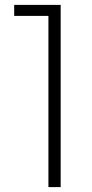

<svg xmlns="http://www.w3.org/2000/svg" viewBox="-20 -765 378 785"><path d="M178 0H228V-745H38V-700H178Z"/></svg>

Font: Mluvka ExtraLight
Style: Regular
Weight: 200
Designer: Modified by Jiří Krblich, Original typeface by Gumpita Rahayu
Foundry: Gumpita Rahayu & Jiří Krblich
Version: Version 2.000;Glyphs 3.1.1 (3134)